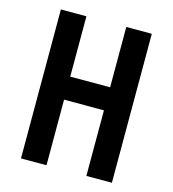

<svg xmlns="http://www.w3.org/2000/svg" viewBox="-109 -820 817 909"><g transform="rotate(15 300.0 -365.0)"><path d="M77.2 0V-730H202.3V-434.4H397.7V-730H522.8V0H397.7V-321.4H202.3V0Z"/></g></svg>

Font: Atlassian Mono
Style: Regular
Weight: 400
Monospace: yes
Designer: Philipp Nurullin, Konstantin Bulenkov
Foundry: Modifications by Atlassian Pty Ltd, manufactured by JetBrains
Version: Version 2.304